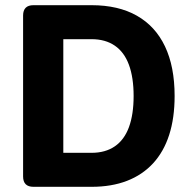

<svg xmlns="http://www.w3.org/2000/svg" viewBox="-20 -720 735 740"><path d="M333 -700Q436 -700 507.5 -659.5Q579 -619 616 -541Q653 -463 653 -350Q653 -265 632 -200Q611 -135 570 -90.5Q529 -46 469.5 -23Q410 0 333 0H109Q69 0 69 -40V-660Q69 -700 109 -700ZM333 -569H224V-131H333Q386 -131 422.5 -156Q459 -181 477 -230Q495 -279 495 -350Q495 -421 477 -470Q459 -519 422.5 -544Q386 -569 333 -569Z"/></svg>

Font: Asap VF Beta
Style: Regular
Weight: 400
Designer: Pablo Cosgaya
Foundry: Pablo Cosgaya
Version: Version 1.007